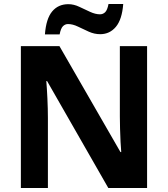

<svg xmlns="http://www.w3.org/2000/svg" viewBox="-20 -946 845 966"><path d="M720 0H525L217 -538H213Q216 -503 218.5 -450.5Q221 -398 221 -352V0H85V-714H279L586 -181H590Q588 -201 586.5 -232.5Q585 -264 584 -298Q583 -332 583 -360V-714H720ZM206 -773Q212 -852 242.5 -888.5Q273 -925 324 -925Q351 -925 378.5 -912Q406 -899 433 -886.5Q460 -874 483 -874Q498 -874 509 -884.5Q520 -895 526 -926H600Q594 -848 563 -811Q532 -774 484 -774Q455 -774 427 -786.5Q399 -799 372.5 -812Q346 -825 322 -825Q308 -825 297 -814.5Q286 -804 280 -773Z"/></svg>

Font: Noto Sans Meetei Mayek
Style: Bold
Weight: 700
Designer: Monotype Design Team and Neelakash Kshetrimayum
Foundry: Monotype Imaging Inc.
Version: Version 2.002; ttfautohint (v1.8.4.7-5d5b)